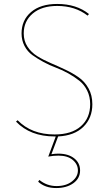

<svg xmlns="http://www.w3.org/2000/svg" viewBox="-20 -683 554 971"><path d="M447 -156Q447 -86 401.5 -41.5Q356 3 274 7L240 97Q258 94 275 94Q325 94 355 117.5Q385 141 385 179Q385 219 351 243.5Q317 268 264 268Q208 268 173 236L179 227Q217 258 266 258Q314 258 344 234.5Q374 211 374 179Q374 148 348 126Q322 104 275 104Q249 104 224 109L262 7H256Q133 7 61 -68L69 -75Q139 -3 256 -3Q342 -3 389 -44.5Q436 -86 436 -156Q436 -194 421 -224.5Q406 -255 381.5 -274.5Q357 -294 326 -311.5Q295 -329 262.5 -341Q230 -353 199 -370Q168 -387 143.5 -404.5Q119 -422 104 -450.5Q89 -479 89 -514Q89 -581 137 -622Q185 -663 269 -663Q367 -663 430 -612L423 -604Q360 -653 269 -653Q191 -653 145.5 -614.5Q100 -576 100 -514Q100 -476 119 -447Q138 -418 168.5 -399Q199 -380 236.5 -364Q274 -348 311 -330.5Q348 -313 378.5 -291.5Q409 -270 428 -235.5Q447 -201 447 -156Z"/></svg>

Font: EauTest Hairline
Style: Regular
Weight: 250
Designer: Christian Thalmann (Catharsis Fonts)
Version: Version 0.001;PS 000.001;hotconv 1.0.88;makeotf.lib2.5.64775